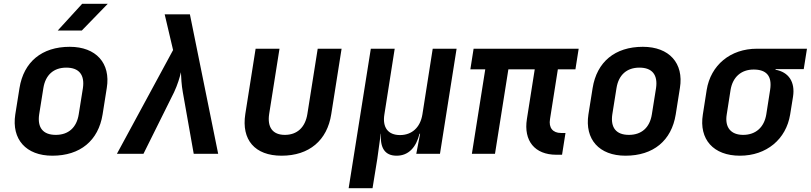

<svg xmlns="http://www.w3.org/2000/svg" viewBox="-20 -805 4244 1005"><path d="M282 -645H408L544 -785H410ZM254 10C400 10 495 -69 517 -206L539 -345C560 -474 483 -560 345 -560C199 -560 104 -481 82 -344L60 -206C40 -76 116 10 254 10ZM272 -99C205 -99 175 -137 185 -206L207 -344C218 -413 261 -451 327 -451C394 -451 424 -413 414 -344L392 -206C381 -137 338 -99 272 -99Z M592 0H731L891 -322C909 -360 922 -403 927 -427C928 -403 930 -359 937 -322L994 0H1122L974 -730H842L886 -543Z M1454 10C1598 10 1693 -70 1714 -208L1768 -550H1643L1589 -209C1578 -138 1535 -99 1471 -99C1408 -99 1378 -138 1389 -209L1443 -550H1318L1264 -208C1243 -73 1314 10 1454 10Z M1805 180H1930L1955 26L1973 -105H1974C1969 -33 1993 10 2056 10C2118 10 2158 -33 2176 -105H2179L2159 0H2283L2370 -550H2245L2191 -206C2180 -138 2136 -98 2074 -98C2011 -98 1981 -138 1992 -206L2046 -550H1921Z M2892 5H2922L2940 -109H2916C2874 -109 2851 -136 2859 -182L2900 -442H2992L3009 -550H2459L2442 -442H2520L2450 0H2571L2641 -442H2779L2738 -182C2720 -68 2779 5 2892 5Z M3254 10C3400 10 3495 -69 3517 -206L3539 -345C3560 -474 3483 -560 3345 -560C3199 -560 3104 -481 3082 -344L3060 -206C3040 -76 3116 10 3254 10ZM3272 -99C3205 -99 3175 -137 3185 -206L3207 -344C3218 -413 3261 -451 3327 -451C3394 -451 3424 -413 3414 -344L3392 -206C3381 -137 3338 -99 3272 -99Z M3853 10C3992 10 4095 -76 4116 -206L4131 -299C4143 -376 4108 -428 4039 -440L4040 -443H4187L4204 -550H3942C3803 -550 3700 -464 3679 -334L3659 -206C3638 -76 3714 10 3853 10ZM3870 -99C3805 -99 3773 -139 3784 -206L3804 -334C3815 -401 3859 -441 3925 -441C3990 -441 4023 -409 4011 -334L3991 -206C3980 -139 3936 -99 3870 -99Z"/></svg>

Font: JetBrains Mono
Style: Bold Italic
Weight: 558
Italic angle: -9°
Monospace: yes
Designer: Philipp Nurullin, Konstantin Bulenkov
Foundry: JetBrains
Version: Version 2.305